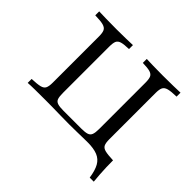

<svg xmlns="http://www.w3.org/2000/svg" viewBox="-166 -762 1084 1084"><g transform="rotate(45 375.5 -220.0)"><path d="M50.8 0V-31.5Q94.4 -33.1 115.3 -38.3Q136.3 -43.5 143.1 -57.7Q150 -71.8 150 -100.8V-470.2Q150 -499.2 143.1 -513.3Q136.3 -527.4 115.3 -533.1Q94.4 -538.7 50.8 -539.5V-571Q71.8 -570.2 107.3 -569.4Q142.7 -568.5 191.1 -568.5Q233.1 -568.5 266.9 -569.4Q300.8 -570.2 320.2 -571V-539.5Q281.5 -538.7 262.5 -533.1Q243.5 -527.4 237.5 -513.3Q231.5 -499.2 231.5 -470.2V-100.8Q231.5 -71 236.7 -56.5Q241.9 -41.9 258.1 -36.7Q274.2 -31.5 304.8 -31.5H446.8Q477.4 -31.5 493.1 -36.7Q508.9 -41.9 514.5 -56.9Q520.2 -71.8 520.2 -100.8V-470.2Q520.2 -499.2 514.1 -513.3Q508.1 -527.4 489.1 -533.1Q470.2 -538.7 430.6 -539.5V-571Q450.8 -570.2 484.3 -569.4Q517.7 -568.5 559.7 -568.5Q608.1 -568.5 644 -569.4Q679.8 -570.2 700 -571V-539.5Q657.3 -538.7 636.3 -533.1Q615.3 -527.4 608.5 -513.3Q601.6 -499.2 601.6 -470.2V-100.8Q601.6 -71.8 608.5 -57.7Q615.3 -43.5 636.3 -38.3Q657.3 -33.1 700 -31.5V0Q680.6 -1.6 644.8 -2Q608.9 -2.4 560.5 -2.4Q533.1 -2.4 504.8 -2Q476.6 -1.6 445.6 -0.8Q414.5 0 380.6 0Q344.4 0 311.3 -0.8Q278.2 -1.6 248.4 -2Q218.5 -2.4 191.1 -2.4Q142.7 -2.4 106.9 -2Q71 -1.6 50.8 0ZM676.6 130.6Q669.4 80.6 653.2 51.6Q637.1 22.6 606.5 10.1Q575.8 -2.4 525 -2.4L584.7 -21L682.3 -31.5H700.8Q700.8 -4.8 701.6 22.6Q702.4 50 704.4 77Q706.5 104 708.9 130.6Z"/></g></svg>

Font: Playfair 12pt
Style: Regular
Weight: 400
Designer: Claus Eggers Sørensen
Foundry: Claus Eggers Sørensen
Version: Version 2.000;gftools[0.9.28]